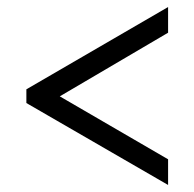

<svg xmlns="http://www.w3.org/2000/svg" viewBox="-20 -631 552 546"><path d="M458 -105 55 -338V-377L458 -611V-538L150 -357L458 -178Z"/></svg>

Font: Noto Serif Hebrew SemiCondensed SemiBold
Style: Regular
Weight: 600
Width: 4
Designer: Monotype Design Team
Foundry: Monotype Imaging Inc.
Version: Version 2.004; ttfautohint (v1.8.4.7-5d5b)